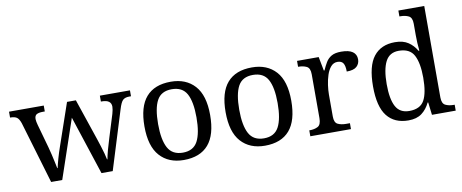

<svg xmlns="http://www.w3.org/2000/svg" viewBox="-65 -1022 3159 1313"><g transform="rotate(-10 1514.0 -366.0)"><path d="M73.2 -430.7Q62.5 -461.9 47.4 -472.2Q32.2 -482.4 3.9 -482.4H1V-523.4H242.2V-482.4H229.5Q200.2 -482.4 185.5 -474.1Q170.9 -465.8 170.9 -441.4Q170.9 -433.6 173.3 -421.9Q175.8 -410.2 178.7 -399.4L224.6 -235.4Q231.4 -211.9 237.8 -183.1Q244.1 -154.3 250 -128.4Q255.9 -102.5 258.8 -85.9H261.7Q266.6 -110.4 277.8 -149.9Q289.1 -189.5 301.8 -225.6L403.3 -520.5H464.8L562.5 -231.4Q570.3 -208 579.1 -180.2Q587.9 -152.3 594.7 -127.4Q601.6 -102.5 604.5 -85.9H607.4Q616.2 -135.7 645.5 -228.5L694.3 -385.7Q698.2 -398.4 700.7 -412.6Q703.1 -426.8 703.1 -434.6Q703.1 -482.4 638.7 -482.4H631.8V-523.4H840.8V-482.4H828.1Q799.8 -482.4 784.7 -468.8Q769.5 -455.1 754.9 -406.2L628.9 0H550.8L417 -408.2L278.3 0H201.2Z M1122.1 9.8Q1016.6 9.8 956.1 -57.6Q895.5 -125 895.5 -262.7Q895.5 -399.4 953.6 -466.3Q1011.7 -533.2 1125 -533.2Q1230.5 -533.2 1291 -466.3Q1351.6 -399.4 1351.6 -262.7Q1351.6 -125 1293.5 -57.6Q1235.4 9.8 1122.1 9.8ZM1124 -41Q1197.3 -41 1227.1 -97.2Q1256.8 -153.3 1256.8 -262.7Q1256.8 -372.1 1226.6 -426.8Q1196.3 -481.4 1123 -481.4Q1049.8 -481.4 1020 -426.8Q990.2 -372.1 990.2 -262.7Q990.2 -153.3 1020.5 -97.2Q1050.8 -41 1124 -41Z M1685.5 9.8Q1580.1 9.8 1519.5 -57.6Q1459 -125 1459 -262.7Q1459 -399.4 1517.1 -466.3Q1575.2 -533.2 1688.5 -533.2Q1793.9 -533.2 1854.5 -466.3Q1915 -399.4 1915 -262.7Q1915 -125 1856.9 -57.6Q1798.8 9.8 1685.5 9.8ZM1687.5 -41Q1760.7 -41 1790.5 -97.2Q1820.3 -153.3 1820.3 -262.7Q1820.3 -372.1 1790 -426.8Q1759.8 -481.4 1686.5 -481.4Q1613.3 -481.4 1583.5 -426.8Q1553.7 -372.1 1553.7 -262.7Q1553.7 -153.3 1584 -97.2Q1614.3 -41 1687.5 -41Z M2001 0V-41H2003.9Q2037.1 -41 2060.5 -53.2Q2084 -65.4 2084 -111.3V-416Q2084 -459 2060.1 -470.7Q2036.1 -482.4 2003.9 -482.4H2001V-523.4H2151.4L2169.9 -426.8H2174.8Q2187.5 -456.1 2202.1 -480.5Q2216.8 -504.9 2241.2 -519Q2265.6 -533.2 2308.6 -533.2Q2362.3 -533.2 2388.2 -514.6Q2414.1 -496.1 2414.1 -461.9Q2414.1 -431.6 2393.1 -412.1Q2372.1 -392.6 2323.2 -392.6Q2323.2 -432.6 2311.5 -450.7Q2299.8 -468.8 2271.5 -468.8Q2244.1 -468.8 2225.6 -447.3Q2207 -425.8 2196.3 -392.6Q2185.5 -359.4 2180.7 -323.7Q2175.8 -288.1 2175.8 -259.8V-106.4Q2175.8 -63.5 2199.7 -52.2Q2223.6 -41 2255.9 -41H2283.2V0Z M2681.6 9.8Q2585 9.8 2533.7 -55.2Q2482.4 -120.1 2482.4 -260.7Q2482.4 -402.3 2533.7 -467.8Q2585 -533.2 2681.6 -533.2Q2738.3 -533.2 2773.9 -509.3Q2809.6 -485.4 2831.1 -447.3H2836.9Q2834 -471.7 2832.5 -501.5Q2831.1 -531.2 2831.1 -554.7V-634.8Q2831.1 -677.7 2807.1 -689.5Q2783.2 -701.2 2751 -701.2H2743.2V-742.2H2922.9V-107.4Q2922.9 -64.5 2946.8 -52.7Q2970.7 -41 3002.9 -41H3010.7V0H2845.7L2835 -87.9H2831.1Q2809.6 -43 2774.4 -16.6Q2739.3 9.8 2681.6 9.8ZM2698.2 -52.7Q2774.4 -52.7 2802.7 -104Q2831.1 -155.3 2831.1 -260.7Q2831.1 -362.3 2802.7 -416.5Q2774.4 -470.7 2697.3 -470.7Q2632.8 -470.7 2605 -416.5Q2577.1 -362.3 2577.1 -259.8Q2577.1 -156.2 2605 -104.5Q2632.8 -52.7 2698.2 -52.7Z"/></g></svg>

Font: Noto Serif Todhri
Style: Regular
Weight: 400
Designer: Mikhail Merkuryev
Version: Version 1.000; ttfautohint (v1.8.4.7-5d5b)